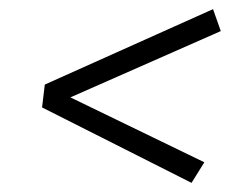

<svg xmlns="http://www.w3.org/2000/svg" viewBox="-20 -543 540 420"><path d="M72 -308 78 -358 446 -523 463 -475 134 -330 427 -188 399 -143Z"/></svg>

Font: Glekhifnjqigglhiwekvrgaqftz
Style: Regular
Weight: 300
Italic angle: -8°
Designer: Carrois Corporate & Edenspiekermann
Foundry: Carrois Corporate GbR & Edenspiekermann AG
Version: Version 2.001